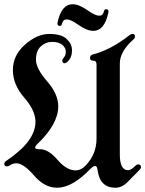

<svg xmlns="http://www.w3.org/2000/svg" viewBox="-39 -879 687 909"><path d="M0 0ZM232.9 -767.6Q232.9 -770.5 233.9 -774.4Q252.4 -858.9 304.7 -858.9Q335.4 -858.9 377.4 -829.1Q412.1 -804.7 430.2 -804.7Q448.2 -804.7 452.6 -824.2Q455.1 -835.4 462.9 -835.4Q474.6 -835.4 474.6 -824.2Q474.6 -821.3 473.6 -817.4Q455.1 -732.9 402.8 -732.9Q372.1 -732.9 330.1 -762.7Q295.4 -787.1 277.3 -787.1Q259.3 -787.1 254.9 -767.6Q252.4 -756.3 244.6 -756.3Q232.9 -756.3 232.9 -767.6ZM-18.6 -103.5Q-18.6 -111.3 -9.8 -117.2Q128.9 -210 128.9 -302.2Q128.9 -356 75.4 -417.2Q22 -478.5 22 -547.9Q22 -617.2 79.3 -667.7Q136.7 -718.3 194.1 -718.3Q251.5 -718.3 276.6 -694.6Q301.8 -670.9 301.8 -641.8Q301.8 -612.8 289.1 -596.2Q276.4 -579.6 267.6 -579.6Q255.9 -579.6 255.9 -592.3Q255.9 -598.6 264.2 -607.9Q272.5 -617.2 272.5 -634.8Q272.5 -652.3 256.1 -666.5Q239.7 -680.7 208.3 -680.7Q176.8 -680.7 154.1 -659.4Q131.3 -638.2 131.3 -596.4Q131.3 -554.7 184.1 -494.1Q236.8 -433.6 236.8 -376Q236.8 -291.5 137.7 -196.8Q127.4 -187 127.4 -179.7Q127.4 -172.4 151.9 -172.4Q190.4 -172.4 233.4 -122.3Q276.4 -72.3 318.4 -72.3Q345.2 -72.3 368.2 -97.2Q418 -150.4 418 -222.7V-574.2Q418 -591.8 402.6 -591.8Q387.2 -591.8 387.2 -604.7Q387.2 -617.7 400.4 -621.1Q485.8 -643.1 574.7 -712.9Q581.5 -718.3 588.4 -718.3Q600.1 -718.3 600.1 -706.5Q600.1 -698.7 591.8 -691.4Q528.3 -635.3 528.3 -578.1V-147.5Q528.3 -73.2 567.4 -73.2Q581.1 -73.2 601.6 -93.8Q608.4 -100.6 615.7 -100.6Q628.4 -100.6 628.4 -87.9Q628.4 -81.5 622.6 -75.7L564.9 -17.1Q538.6 9.8 507.3 9.8Q433.6 9.8 422.9 -74.2Q420.4 -93.3 411.4 -93.3Q402.3 -93.3 388.2 -78.6Q302.7 9.8 231.4 9.8Q171.9 9.8 122.1 -48.1Q72.3 -106 38.1 -106Q22.5 -106 6.8 -95.7Q0 -91.3 -6.8 -91.3Q-18.6 -91.3 -18.6 -103.5Z"/></svg>

Font: UnifrakturMaguntia21
Style: Book
Weight: 400
Designer: j. 'mach' wust, Gerrit Ansmann, Georg Duffner, based on a font by Peter Wiegel, original typeface by Carl Albert Fahrenw
Version: Version 2017-03-19